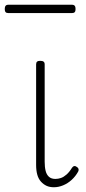

<svg xmlns="http://www.w3.org/2000/svg" viewBox="-39 -771 360 808"><path d="M188 17Q170 17 157 11Q144 5 133.5 -6.5Q123 -18 118 -35.5Q113 -53 113 -77V-500Q113 -508 117 -511.5Q121 -515 130 -515Q140 -515 144.5 -511.5Q149 -508 149 -500V-91Q149 -68 153 -52Q157 -36 167 -27Q177 -18 194 -18Q206 -18 217.5 -22Q229 -26 241 -36.5Q253 -47 264 -65Q268 -71 273.5 -72Q279 -73 285 -68Q290 -65 291.5 -60Q293 -55 290 -49Q279 -29 262.5 -14Q246 1 226.5 9Q207 17 188 17ZM-4 -716Q-12 -716 -15.5 -720Q-19 -724 -19 -733Q-19 -742 -15.5 -746.5Q-12 -751 -4 -751H264Q272 -751 275.5 -746.5Q279 -742 279 -733Q279 -724 275.5 -720Q272 -716 264 -716Z"/></svg>

Font: Playwrite HR Lijeva Thin
Style: Regular
Weight: 250
Designer: Veronika Burian, José Scaglione
Foundry: TypeTogether
Version: Version 1.002